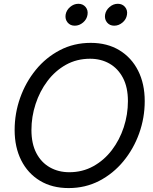

<svg xmlns="http://www.w3.org/2000/svg" viewBox="-20 -961 790 993"><path d="M335 11.7Q249.5 11.7 186.8 -26.1Q124 -64 89.8 -131.8Q55.7 -199.7 55.7 -288.6Q55.7 -374.5 84.2 -455.1Q112.8 -535.6 165.3 -599.9Q217.8 -664.1 290 -701.7Q362.3 -739.3 449.2 -739.3Q534.7 -739.3 597.4 -701.2Q660.2 -663.1 694.3 -595.5Q728.5 -527.8 728.5 -438Q728.5 -351.6 699.7 -271.2Q670.9 -190.9 618.2 -127Q565.4 -63 493.4 -25.6Q421.4 11.7 335 11.7ZM338.4 -70.3Q406.7 -70.3 462.6 -101.3Q518.6 -132.3 558.6 -184.8Q598.6 -237.3 620.1 -303Q641.6 -368.7 641.6 -438Q641.6 -509.3 616 -558.1Q590.3 -606.9 546.1 -632.1Q502 -657.2 445.8 -657.2Q377 -657.2 321 -626Q265.1 -594.7 225.3 -541.7Q185.5 -488.8 164.1 -423.1Q142.6 -357.4 142.6 -288.6Q142.6 -217.8 168 -169.2Q193.4 -120.6 237.8 -95.5Q282.2 -70.3 338.4 -70.3ZM366.7 -828.1Q343.3 -828.1 329.6 -844.7Q315.9 -861.3 319.3 -884.8Q323.2 -908.2 342.5 -924.8Q361.8 -941.4 385.3 -941.4Q408.7 -941.4 422.6 -924.8Q436.5 -908.2 432.6 -884.8Q429.2 -861.3 409.7 -844.7Q390.1 -828.1 366.7 -828.1ZM570.8 -828.1Q547.4 -828.1 533.7 -844.7Q520 -861.3 523.4 -884.8Q527.3 -908.2 546.6 -924.8Q565.9 -941.4 589.4 -941.4Q612.8 -941.4 626.7 -924.8Q640.6 -908.2 636.7 -884.8Q633.3 -861.3 613.8 -844.7Q594.2 -828.1 570.8 -828.1Z"/></svg>

Font: Inter Display
Style: Italic
Weight: 400
Italic angle: -9.39999°
Designer: Rasmus Andersson
Foundry: rsms
Version: Version 4.000;git-a52131595